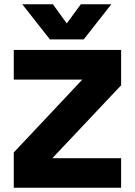

<svg xmlns="http://www.w3.org/2000/svg" viewBox="-20 -886 636 906"><path d="M375 -700H215.5L85 -866H229.5L295 -775.5L361.5 -866H505.5ZM45 -650.5H551.5V-483.5L227 -139.5H551.5V0H45V-166.5L368.5 -510.5H45Z"/></svg>

Font: Overused Grotesk ExtraBold
Style: Regular
Weight: 800
Version: Version 0.004